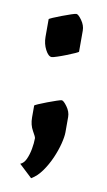

<svg xmlns="http://www.w3.org/2000/svg" viewBox="-72 -475 363 653"><g transform="rotate(10 110.0 -148.5)"><path d="M48.3 -341.8V-402.8Q48.3 -404.3 60.8 -409.7Q73.2 -415 90.1 -421.4Q106.9 -427.7 120.8 -432.4Q134.8 -437 138.2 -437Q145 -437 157.2 -419.9Q169.4 -402.8 169.4 -384.8V-312Q169.4 -310.5 157.5 -305.2Q145.5 -299.8 129.4 -293.5Q113.3 -287.1 99.1 -282.5Q85 -277.8 80.6 -277.8Q69.3 -277.8 58.8 -297.9Q48.3 -317.9 48.3 -341.8ZM50.8 -64V-105Q50.8 -106.4 63.2 -111.8Q75.7 -117.2 92.3 -123.5Q108.9 -129.9 123 -134.5Q137.2 -139.2 140.1 -139.2Q146.5 -139.2 158.9 -122.1Q171.4 -105 171.4 -86.9V-34.2Q171.4 -19 165.3 5.4Q159.2 29.8 147.5 56.6Q135.7 83.5 119.6 106Q103.5 128.4 83.5 140.1L38.6 98.1Q50.8 93.3 58.1 77.4Q65.4 61.5 69.1 41.3Q72.8 21 72.8 3.9Q72.8 -0.5 62 -19Q50.8 -38.6 50.8 -64Z"/></g></svg>

Font: Bokor
Style: Regular
Weight: 400
Designer: Danh Hong
Foundry: Danh Hong
Version: Version 8.002; ttfautohint (v1.8.3)